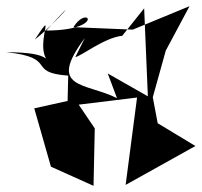

<svg xmlns="http://www.w3.org/2000/svg" viewBox="-71 -538 653 622"><path d="M148 -211 40 -187 94 2 232 64 236 -122 184 -199 373 -222 336 61 562 -65 423 -149 442 -127 424 -223 466 -374 543 -518 359 -442 167 -450C214 -526 272 -440 79 -439C200 -574 122 -473 42 -410C131 -545 6 -339 121 -321C66 -336 111 -368 -51 -369C120 -351 12 -303 150 -293ZM173 -353C190 -355 269 -417 325 -422L396 -511L408 -226L278 -300L308 -220C207 -271 79 -248 204 -415Z"/></svg>

Font: Asimov Silicon
Style: Regular
Weight: 400
Designer: Google
Version: Version 2.000980; 2014